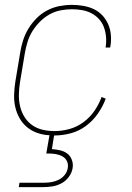

<svg xmlns="http://www.w3.org/2000/svg" viewBox="-20 -548 540 788"><path d="M57 220 60 202H160Q175 202 190.5 199.5Q206 197 220.5 190Q235 183 245.5 170Q256 157 258 142Q261 127 255 114Q249 101 236.5 94Q224 87 209.5 84.5Q195 82 180 82H170L183 7Q157 6 133 -2.5Q109 -11 90.5 -26.5Q72 -42 60 -63.5Q48 -85 42.5 -109.5Q37 -134 38 -160.5Q39 -187 43 -213L63 -333Q67 -358 75 -383Q83 -408 97 -431Q111 -454 130.5 -473.5Q150 -493 174 -505.5Q198 -518 224 -523Q250 -528 275 -528Q298 -528 321.5 -524Q345 -520 365 -510.5Q385 -501 400 -485Q415 -469 424 -448.5Q433 -428 435 -404.5Q437 -381 433 -357L432 -353H413L414 -357Q417 -378 415 -398.5Q413 -419 406 -437.5Q399 -456 385.5 -470.5Q372 -485 354.5 -494Q337 -503 316.5 -506.5Q296 -510 275 -510Q252 -510 228.5 -505.5Q205 -501 183.5 -489Q162 -477 144 -459Q126 -441 113 -420Q100 -399 93 -376Q86 -353 82 -330L62 -210Q58 -185 57.5 -160Q57 -135 62.5 -111.5Q68 -88 80.5 -68Q93 -48 112 -34.5Q131 -21 155 -15.5Q179 -10 204 -10Q234 -10 265 -18.5Q296 -27 322.5 -46.5Q349 -66 367.5 -93Q386 -120 397 -150L414 -143Q402 -111 381.5 -81.5Q361 -52 332.5 -31Q304 -10 270.5 -1Q237 8 204 8H202L193 64Q210 65 227 69Q244 73 256.5 82.5Q269 92 275 108.5Q281 125 278 142Q275 161 262.5 178Q250 195 232 204.5Q214 214 195 217Q176 220 157 220Z"/></svg>

Font: Iosevka Curly Thin
Style: Italic
Weight: 100
Italic angle: -9°
Monospace: yes
Designer: Belleve Invis
Foundry: Belleve Invis
Version: Version 22.1.2; ttfautohint (v1.8.4)